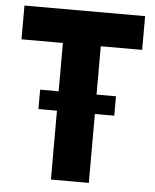

<svg xmlns="http://www.w3.org/2000/svg" viewBox="-52 -764 651 808"><g transform="rotate(5 273.5 -360.0)"><path d="M193.4 -291H115.2V-373H193.4V-577.1H18.6V-719.7H528.3V-577.1H353.5V-373H435.5V-291H353.5V0H193.4Z"/></g></svg>

Font: Reddit Sans Fudge ExtraBold
Style: Regular
Weight: 800
Designer: Stephen Hutchings
Foundry: Reddit
Version: Version 1.011